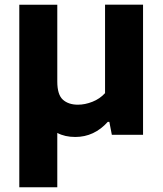

<svg xmlns="http://www.w3.org/2000/svg" viewBox="-20 -566 686 806"><path d="M61 220V-546H220.5V-224Q220.5 -168.5 244 -147.5Q267.5 -126.5 307 -126.5Q337 -126.5 368 -138.8Q399 -151 421 -175V-546.5H580.5V0H449.5L439 -54.5H432.5Q375.5 9 296 9Q252.5 9 220.5 -8V220Z"/></svg>

Font: Encode Sans Semi Expanded
Style: Bold
Weight: 700
Width: 6
Designer: Multiple Designers
Foundry: Impallari Type
Version: Version 3.000; ttfautohint (v1.8.3) -l 8 -r 50 -G 200 -x 14 